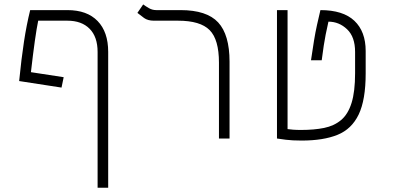

<svg xmlns="http://www.w3.org/2000/svg" viewBox="-20 -632 1798 876"><path d="M425.3 224.6V-395Q425.3 -463.9 388.9 -500.7Q352.5 -537.6 287.6 -537.6H154.3Q147.5 -505.4 138.9 -444.8Q130.4 -384.3 121.1 -302.7L270.5 -279.8L260.7 -232.4L67.4 -262.2Q77.6 -365.2 89.4 -441.9Q101.1 -518.6 117.7 -585.9H287.6Q377 -585.9 425.3 -536.1Q473.6 -486.3 473.6 -395.5V224.6Z M1027.3 -350.6V0H979V-346.2Q979 -451.7 936.5 -494.6Q894 -537.6 792.5 -537.6H682.6Q654.3 -537.6 637.5 -549.8Q620.6 -562 606.9 -573.2L633.3 -611.8Q644.5 -603.5 659.7 -594.7Q674.8 -585.9 692.9 -585.9H803.7Q923.3 -585.9 975.3 -529.8Q1027.3 -473.6 1027.3 -350.6Z M1356.4 9.3Q1313.5 9.3 1284.2 5.6Q1254.9 2 1243.7 0V-585.9H1292V-43Q1302.2 -41.5 1317.4 -40.3Q1332.5 -39.1 1353.5 -39.1Q1413.1 -39.1 1458.7 -48.3Q1504.4 -57.6 1536.1 -84.2Q1567.9 -110.8 1584 -162.4Q1600.1 -213.9 1600.1 -297.9V-395Q1600.1 -463.9 1563.5 -498.5Q1526.9 -533.2 1478.5 -533.2Q1474.1 -515.1 1465.8 -473.9Q1457.5 -432.6 1447.8 -356.9H1398.9Q1406.2 -407.7 1412.6 -446.3Q1418.9 -484.9 1426.3 -518.1Q1433.6 -551.3 1441.9 -585.9Q1545.4 -585.9 1596.9 -537.1Q1648.4 -488.3 1648.4 -399.4V-296.9Q1648.4 -176.3 1616.5 -109.6Q1584.5 -43 1519.8 -16.8Q1455.1 9.3 1356.4 9.3Z"/></svg>

Font: Cascadia Mono NF ExtraLight
Style: Regular
Weight: 200
Monospace: yes
Designer: Aaron Bell
Foundry: Saja Typeworks
Version: Version 2404.023; ttfautohint (v1.8.4)